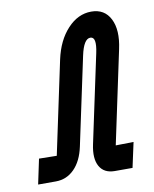

<svg xmlns="http://www.w3.org/2000/svg" viewBox="-68 -608 531 662"><g transform="rotate(-10 197.0 -277.0)"><path d="M12.5 0.5H74.5Q112.5 0.5 139.5 -26.8Q166.5 -54 177 -103.5L242.5 -411Q254.5 -467 277.5 -467Q300.5 -467 288.5 -411L223 -103.5Q212.5 -55 228 -27.2Q243.5 0.5 281 0.5H343L362 -87L299.5 -86L368.5 -411Q382.5 -476 362.5 -515.5Q342.5 -555 296 -555Q249.5 -555 212.8 -515.5Q176 -476 162 -411L93 -86L31 -87Z"/></g></svg>

Font: League Gothic SemiCondensed Italic
Style: Regular
Weight: 400
Width: 4
Designer: The League of Moveable Type
Version: Version 1.600; ttfautohint (v1.8.3)